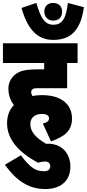

<svg xmlns="http://www.w3.org/2000/svg" viewBox="-20 -916 590 1304"><path d="M264 -270C242 -270 220 -268 200 -264C195 -273 192 -281 192 -290C192 -299 194 -304 199 -308C205 -315 215 -317 236 -317H436V-488H507V-622H0V-488H280V-445H241C145 -445 110 -433 78 -406C55 -385 37 -354 37 -314C37 -266 54 -230 74 -202C45 -172 28 -131 28 -79C28 28 102 116 238 189L239 190L240 189C253 184 271 181 284 181C310 181 321 193 321 214C321 234 308 247 278 247C227 247 187 227 122 139L13 203C87 305 169 368 287 368C401 368 458 304 458 217C458 125 400 60 305 60C301 60 298 60 294 61C221 19 186 -23 186 -73C186 -118 218 -142 264 -142C298 -142 313 -131 313 -112C313 -94 300 -84 271 -77L326 44C419 12 469 -28 469 -111C469 -195 412 -270 264 -270Z M281 -838C281 -801 305 -776 341 -776C379 -776 402 -799 402 -837C402 -872 379 -896 341 -896C303 -896 281 -872 281 -838ZM550 -867 441 -896C429 -793 405 -748 342 -748C286 -748 257 -790 227 -896L126 -862C168 -713 237 -645 341 -645C456 -645 527 -704 550 -867Z"/></svg>

Font: Noto Sans Devanagari UI Condensed Black
Style: Regular
Weight: 900
Width: 3
Designer: Jelle Bosma - Monotype Design Team
Foundry: Monotype Imaging Inc.
Version: Version 2.004